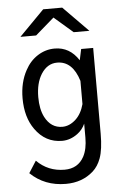

<svg xmlns="http://www.w3.org/2000/svg" viewBox="-60 -827 620 987"><g transform="rotate(-5 250.0 -333.0)"><path d="M201.2 -785.2H299.3L428.2 -654.3H347.2L250 -738.3L153.3 -654.3H72.3ZM439.9 -564.9V-122.1Q439.9 -41.5 423.3 3.9Q408.7 43.9 381.3 68.4Q324.2 119.1 239.7 119.1Q130.4 119.1 56.6 47.9L95.7 -13.2Q154.3 45.9 239.3 45.9Q308.6 45.9 339.8 -12.2Q359.9 -50.3 359.9 -108.9V-181.2Q346.2 -150.4 319.8 -130.9Q282.2 -103 239.7 -103Q153.8 -103 101.1 -177.2Q55.7 -240.7 55.7 -337.9Q55.7 -419.9 89.4 -481.4Q113.8 -527.3 154.3 -553.2Q194.8 -579.1 242.2 -579.1Q319.8 -579.1 365.7 -507.8L377.9 -564.9ZM359.9 -401.9Q328.1 -505.9 248.5 -505.9Q197.8 -505.9 166 -456.1Q136.7 -409.7 136.7 -337.4Q136.7 -274.9 157.7 -233.9Q188.5 -174.8 247.1 -174.8Q283.7 -174.8 315.9 -204.1Q346.7 -232.4 359.9 -282.2Z"/></g></svg>

Font: BIZ UDGothic
Style: Regular
Weight: 400
Monospace: yes
Designer: TypeBank Co., Ltd.
Foundry: Morisawa Inc.
Version: Version 1.05